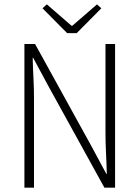

<svg xmlns="http://www.w3.org/2000/svg" viewBox="-20 -861 640 881"><path d="M92 0V-659H141L398 -193L468 -63H470Q469 -110 466.5 -158Q464 -206 464 -254V-659H508V0H459L202 -466L132 -596H130Q131 -548 133.5 -502.5Q136 -457 136 -409V0ZM288 -709 175 -823 195 -841 308 -743H312L425 -841L445 -823L332 -709Z"/></svg>

Font: Source Code Pro ExtraLight Light
Style: Regular
Weight: 300
Monospace: yes
Version: Version 1.018;hotconv 1.0.116;makeotfexe 2.5.65601